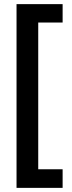

<svg xmlns="http://www.w3.org/2000/svg" viewBox="-20 -745 349 929"><path d="M283 164V74H165V-636H283V-725H60V164Z"/></svg>

Font: Noto Sans Lao Looped ExtraCondensed SemiBold
Style: Regular
Weight: 600
Width: 2
Designer: Mark Frömberg, Ben Mitchell
Foundry: The Fontpad Ltd
Version: Version 1.002